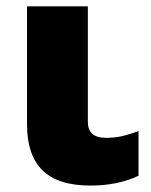

<svg xmlns="http://www.w3.org/2000/svg" viewBox="-20 -573 475 603"><path d="M255.9 -553.2V-189.9Q255.9 -140.1 313 -140.1Q339.8 -140.1 362.8 -145.3Q385.7 -150.4 415 -161.1V-21Q350.1 9.8 264.2 9.8Q161.6 9.8 113.3 -38.3Q64.9 -86.4 64.9 -181.2V-553.2Z"/></svg>

Font: Open Sans ExtBd
Style: Bold
Weight: 800
Foundry: Ascender Corporation
Version: Version 1.10